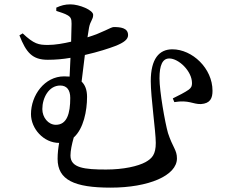

<svg xmlns="http://www.w3.org/2000/svg" viewBox="-20 -806 1040 880"><path d="M236 -234C201 -234 174 -268 174 -306C174 -358 204 -414 256 -414C286 -414 302 -394 302 -357C302 -286 287 -234 236 -234ZM379 -362C379 -394 370 -417 354 -432L369 -554C431 -568 482 -585 508 -595C549 -611 567 -626 567 -645C567 -679 531 -682 501 -682C488 -682 451 -656 381 -635L388 -679C394 -711 407 -716 407 -738C407 -760 343 -786 303 -786C278 -786 260 -781 238 -771V-756C256 -750 277 -744 290 -736C305 -727 308 -719 308 -697L306 -615C272 -607 233 -600 200 -600C157 -600 136 -604 84 -653L69 -644C100 -565 128 -532 199 -532C234 -532 269 -535 303 -541L299 -455L274 -456C184 -456 122 -369 122 -283C122 -216 180 -151 251 -151C247 -128 244 -104 244 -78C244 19 321 54 487 54C661 54 791 -1 791 -80C791 -119 772 -129 750 -196C736 -245 711 -388 711 -447C711 -508 725 -538 756 -538C799 -538 860 -480 860 -425C860 -412 857 -404 845 -395C830 -384 797 -367 772 -355L779 -338C846 -349 863 -328 901 -329C944 -332 954 -356 954 -390C954 -493 861 -580 770 -580C709 -580 671 -536 671 -434C671 -359 694 -204 694 -151C694 -98 677 -80 647 -63C612 -44 546 -29 466 -29C368 -29 303 -36 303 -93C303 -115 309 -144 318 -176C363 -216 379 -298 379 -362Z"/></svg>

Font: Noto Serif JP SemiBold
Style: Regular
Weight: 600
Designer: Ryoko NISHIZUKA 西塚涼子 (kana & ideographs); Frank Grießhammer (Latin, Greek & Cyrillic); Wenlong ZHANG 张文龙 (bopomofo); San
Foundry: Adobe
Version: Version 2.001;hotconv 1.1.0;makeotfexe 2.6.0